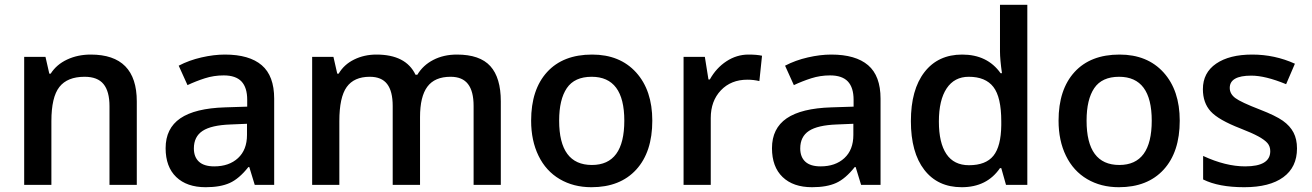

<svg xmlns="http://www.w3.org/2000/svg" viewBox="-20 -780 5534 810"><path d="M557.1 0H441.9V-332Q441.9 -394.5 416.7 -425.3Q391.6 -456.1 336.9 -456.1Q264.2 -456.1 230.5 -413.1Q196.8 -370.1 196.8 -269V0H82V-540H171.9L188 -469.2H193.8Q218.3 -507.8 263.2 -528.8Q308.1 -549.8 362.8 -549.8Q557.1 -549.8 557.1 -352.1Z M1054.7 0 1031.7 -75.2H1027.8Q988.8 -25.9 949.2 -8.1Q909.7 9.8 847.7 9.8Q768.1 9.8 723.4 -33.2Q678.7 -76.2 678.7 -154.8Q678.7 -238.3 740.7 -280.8Q802.7 -323.2 929.7 -327.1L1022.9 -330.1V-358.9Q1022.9 -410.6 998.8 -436.3Q974.6 -461.9 923.8 -461.9Q882.3 -461.9 844.2 -449.7Q806.2 -437.5 771 -420.9L733.9 -502.9Q777.8 -525.9 830.1 -537.8Q882.3 -549.8 928.7 -549.8Q1031.7 -549.8 1084.2 -504.9Q1136.7 -460 1136.7 -363.8V0ZM883.8 -78.1Q946.3 -78.1 984.1 -113Q1022 -147.9 1022 -210.9V-257.8L952.6 -254.9Q871.6 -252 834.7 -227.8Q797.9 -203.6 797.9 -153.8Q797.9 -117.7 819.3 -97.9Q840.8 -78.1 883.8 -78.1Z M1752 0H1636.7V-333Q1636.7 -395 1613.3 -425.5Q1589.8 -456.1 1540 -456.1Q1473.6 -456.1 1442.6 -412.8Q1411.6 -369.6 1411.6 -269V0H1296.9V-540H1386.7L1402.8 -469.2H1408.7Q1431.2 -507.8 1473.9 -528.8Q1516.6 -549.8 1567.9 -549.8Q1692.4 -549.8 1732.9 -464.8H1740.7Q1764.6 -504.9 1808.1 -527.3Q1851.6 -549.8 1907.7 -549.8Q2004.4 -549.8 2048.6 -501Q2092.8 -452.1 2092.8 -352.1V0H1978V-333Q1978 -395 1954.3 -425.5Q1930.7 -456.1 1880.9 -456.1Q1814 -456.1 1783 -414.3Q1752 -372.6 1752 -286.1Z M2731.9 -271Q2731.9 -138.7 2664.1 -64.5Q2596.2 9.8 2475.1 9.8Q2399.4 9.8 2341.3 -24.4Q2283.2 -58.6 2252 -122.6Q2220.7 -186.5 2220.7 -271Q2220.7 -402.3 2288.1 -476.1Q2355.5 -549.8 2478 -549.8Q2595.2 -549.8 2663.6 -474.4Q2731.9 -398.9 2731.9 -271ZM2338.9 -271Q2338.9 -84 2477.1 -84Q2613.8 -84 2613.8 -271Q2613.8 -456.1 2476.1 -456.1Q2403.8 -456.1 2371.3 -408.2Q2338.9 -360.4 2338.9 -271Z M3137.7 -549.8Q3172.4 -549.8 3194.8 -544.9L3183.6 -438Q3159.2 -443.8 3132.8 -443.8Q3064 -443.8 3021.2 -398.9Q2978.5 -354 2978.5 -282.2V0H2863.8V-540H2953.6L2968.8 -444.8H2974.6Q3001.5 -493.2 3044.7 -521.5Q3087.9 -549.8 3137.7 -549.8Z M3612.8 0 3589.8 -75.2H3585.9Q3546.9 -25.9 3507.3 -8.1Q3467.8 9.8 3405.8 9.8Q3326.2 9.8 3281.5 -33.2Q3236.8 -76.2 3236.8 -154.8Q3236.8 -238.3 3298.8 -280.8Q3360.8 -323.2 3487.8 -327.1L3581.1 -330.1V-358.9Q3581.1 -410.6 3556.9 -436.3Q3532.7 -461.9 3481.9 -461.9Q3440.4 -461.9 3402.3 -449.7Q3364.3 -437.5 3329.1 -420.9L3292 -502.9Q3335.9 -525.9 3388.2 -537.8Q3440.4 -549.8 3486.8 -549.8Q3589.8 -549.8 3642.3 -504.9Q3694.8 -460 3694.8 -363.8V0ZM3441.9 -78.1Q3504.4 -78.1 3542.2 -113Q3580.1 -147.9 3580.1 -210.9V-257.8L3510.7 -254.9Q3429.7 -252 3392.8 -227.8Q3356 -203.6 3356 -153.8Q3356 -117.7 3377.4 -97.9Q3398.9 -78.1 3441.9 -78.1Z M4037.1 9.8Q3936 9.8 3879.4 -63.5Q3822.8 -136.7 3822.8 -269Q3822.8 -401.9 3880.1 -475.8Q3937.5 -549.8 4039.1 -549.8Q4145.5 -549.8 4201.2 -471.2H4207Q4198.7 -529.3 4198.7 -563V-759.8H4314V0H4224.1L4204.1 -70.8H4198.7Q4143.6 9.8 4037.1 9.8ZM4067.9 -83Q4138.7 -83 4170.9 -122.8Q4203.1 -162.6 4204.1 -252V-268.1Q4204.1 -370.1 4170.9 -413.1Q4137.7 -456.1 4066.9 -456.1Q4006.3 -456.1 3973.6 -407Q3940.9 -357.9 3940.9 -267.1Q3940.9 -177.2 3972.7 -130.1Q4004.4 -83 4067.9 -83Z M4957 -271Q4957 -138.7 4889.2 -64.5Q4821.3 9.8 4700.2 9.8Q4624.5 9.8 4566.4 -24.4Q4508.3 -58.6 4477.1 -122.6Q4445.8 -186.5 4445.8 -271Q4445.8 -402.3 4513.2 -476.1Q4580.6 -549.8 4703.1 -549.8Q4820.3 -549.8 4888.7 -474.4Q4957 -398.9 4957 -271ZM4564 -271Q4564 -84 4702.1 -84Q4838.9 -84 4838.9 -271Q4838.9 -456.1 4701.2 -456.1Q4628.9 -456.1 4596.4 -408.2Q4564 -360.4 4564 -271Z M5451.7 -153.8Q5451.7 -74.7 5394 -32.5Q5336.4 9.8 5229 9.8Q5121.1 9.8 5055.7 -22.9V-122.1Q5150.9 -78.1 5232.9 -78.1Q5338.9 -78.1 5338.9 -142.1Q5338.9 -162.6 5327.1 -176.3Q5315.4 -189.9 5288.6 -204.6Q5261.7 -219.2 5213.9 -237.8Q5120.6 -273.9 5087.6 -310.1Q5054.7 -346.2 5054.7 -403.8Q5054.7 -473.1 5110.6 -511.5Q5166.5 -549.8 5262.7 -549.8Q5357.9 -549.8 5442.9 -511.2L5405.8 -424.8Q5318.4 -460.9 5258.8 -460.9Q5168 -460.9 5168 -409.2Q5168 -383.8 5191.7 -366.2Q5215.3 -348.6 5294.9 -317.9Q5361.8 -292 5392.1 -270.5Q5422.4 -249 5437 -220.9Q5451.7 -192.9 5451.7 -153.8Z"/></svg>

Font: f1_44652          
Style: Regular
Weight: 600
Foundry: Ascender Corporation
Version: Version 1.10